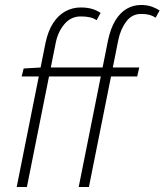

<svg xmlns="http://www.w3.org/2000/svg" viewBox="-20 -751 661 771"><path d="M47 0 163 -580Q173 -627 193.5 -658.5Q214 -690 242.5 -705.5Q271 -721 304 -721Q331 -721 350.5 -715Q370 -709 384 -699L368 -670Q356 -678 341 -681.5Q326 -685 304 -685Q265 -685 239 -654.5Q213 -624 204 -580L88 0ZM296 0 414 -590Q424 -637 443 -668.5Q462 -700 488.5 -715.5Q515 -731 546 -731Q571 -731 589 -724.5Q607 -718 621 -709L605 -680Q593 -688 579.5 -691.5Q566 -695 546 -695Q510 -695 487 -664.5Q464 -634 455 -590L337 0ZM67 -444 75 -476 144 -480H539L531 -444Z"/></svg>

Font: Source Sans 3 Light
Style: Italic
Weight: 300
Italic angle: -11°
Designer: Paul D. Hunt
Foundry: Adobe
Version: Version 3.046;hotconv 1.0.118;makeotfexe 2.5.65603